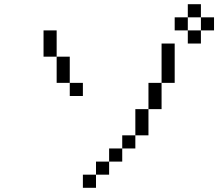

<svg xmlns="http://www.w3.org/2000/svg" viewBox="-20 -895 1040 915"><path d="M375 -437.5V-500H312.5V-437.5ZM1000 -750V-812.5H937.5V-750H875V-687.5H937.5V-750ZM437.5 -62.5H375V0H437.5ZM437.5 -62.5H500V-125H437.5ZM500 -125H562.5V-187.5H500ZM562.5 -187.5H625V-250H562.5ZM625 -250H687.5Q687.5 -250 687.5 -375H625Q625 -375 625 -250ZM687.5 -375H750Q750 -375 750 -500H687.5Q687.5 -500 687.5 -375ZM312.5 -500Q312.5 -500 312.5 -625H250Q250 -625 250 -500ZM750 -500H812.5V-687.5H750ZM250 -625Q250 -625 250 -750H187.5Q187.5 -750 187.5 -625ZM875 -750V-812.5H812.5V-750ZM875 -812.5H937.5V-875H875Z"/></svg>

Font: BFUnifontExMono
Style: Regular
Weight: 500
Version: Version 15.0.06